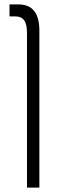

<svg xmlns="http://www.w3.org/2000/svg" viewBox="-20 -608 268 868"><path d="M102 240H158V-469C158 -550 126 -588 63 -588H23V-534H46C87 -534 102 -512 102 -457Z"/></svg>

Font: Noto Sans Hebrew Condensed Light
Style: Regular
Weight: 300
Width: 3
Designer: Monotype Design Team
Foundry: Monotype Imaging Inc.
Version: Version 2.004